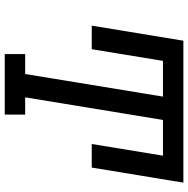

<svg xmlns="http://www.w3.org/2000/svg" viewBox="-12 -762 775 790"><g transform="rotate(90 375.0 -367.5)"><path d="M203 0V-84H285L378 -651H231L183 -358H86L148 -735H732L670 -358H573L621 -651H474L381 -84H452V0Z"/></g></svg>

Font: Iosevka Etoile Medium
Style: Italic
Weight: 500
Italic angle: -9°
Designer: Belleve Invis
Foundry: Belleve Invis
Version: Version 22.1.2; ttfautohint (v1.8.4)